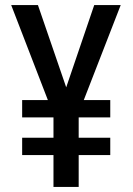

<svg xmlns="http://www.w3.org/2000/svg" viewBox="-20 -734 521 754"><path d="M240 -391 129 -714H24L168 -341H67V-273H190V-193H67V-125H190V0H289V-125H413V-193H289V-273H413V-341H309L454 -714H350Z"/></svg>

Font: Noto Sans Thai Looped Condensed Medium
Style: Regular
Weight: 500
Width: 3
Designer: Sasikarn Vongin, Ben Mitchell
Foundry: The Fontpad Ltd
Version: Version 1.001